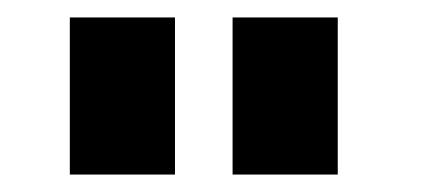

<svg xmlns="http://www.w3.org/2000/svg" viewBox="-20 -740 507 220"><path d="M60 -540H180.5V-720H60ZM246.5 -540H367V-720H246.5Z"/></svg>

Font: Eudonet
Style: Bold
Weight: 700
Designer: Mikhail Sharanda
Foundry: Mikhail Sharanda
Version: Version 4.503;Glyphs 3.1.2 (3151)